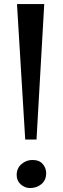

<svg xmlns="http://www.w3.org/2000/svg" viewBox="-20 -915 308 944"><path d="M197.5 -895 159.5 -229H104L63.5 -895ZM62 -55Q62 -87.5 85.5 -108Q109 -128.5 139.5 -128.5Q173 -128.5 190 -108.8Q207 -89 207 -63.5Q207 -29.5 184 -10Q161 9.5 127.5 9.5Q102.5 9.5 82.2 -8.2Q62 -26 62 -55Z"/></svg>

Font: Merriweather 60pt SemiBold
Style: Regular
Weight: 600
Version: Version 2.100